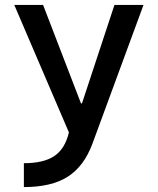

<svg xmlns="http://www.w3.org/2000/svg" viewBox="-20 -540 640 780"><path d="M77 123Q157 123 200.5 94Q244 65 260 -2L38 -520H155L309 -120H313L445 -520H563L355 45Q321 136 255 178Q189 220 77 220Z"/></svg>

Font: M PLUS Code Latin 60 Medium
Style: Regular
Weight: 500
Width: 7
Monospace: yes
Designer: Coji Morishita
Foundry: UNDERFOREST DESIGN
Version: Version 1.005; ttfautohint (v1.8.3)